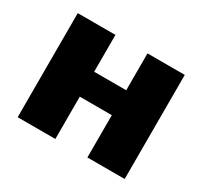

<svg xmlns="http://www.w3.org/2000/svg" viewBox="-110 -646 838 794"><g transform="rotate(30 309.0 -248.5)"><path d="M233 -497V0H53V-497ZM395 -321V-202H226V-321ZM564 -497V0H386V-497Z"/></g></svg>

Font: Exo 2 ExtraBold
Style: Regular
Weight: 800
Designer: Natanael Gama
Foundry: Natanael Gama
Version: Version 2.010